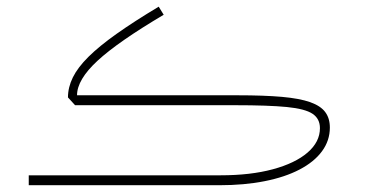

<svg xmlns="http://www.w3.org/2000/svg" viewBox="-20 -547 1108 567"><path d="M448.7 -527.3Q375.5 -483.4 324.2 -447Q272.9 -410.6 241.2 -379.2Q209.5 -347.7 195.1 -318.4Q180.7 -289.1 180.7 -259.3L201.7 -236.3H674.3Q772.5 -236.3 826.9 -231Q881.3 -225.6 903.1 -210.9Q924.8 -196.3 924.8 -168.5Q924.8 -127.9 888.2 -96.4Q851.6 -64.9 785.6 -47.1Q719.7 -29.3 631.3 -29.3H64.9V0H627.4Q701.7 0 761.7 -12Q821.8 -23.9 864.7 -46.4Q907.7 -68.8 930.9 -100.3Q954.1 -131.8 954.1 -170.4Q954.1 -197.8 940.4 -216.1Q926.8 -234.4 895.8 -245.4Q864.7 -256.3 812.3 -261Q759.8 -265.6 682.1 -265.6H207.5Q207.5 -311.5 267.8 -367.4Q328.1 -423.3 463.4 -503.4Z"/></svg>

Font: Estedad-FD-VF Thin
Style: Regular
Weight: 100
Designer: Amin Abedi
Version: Version 5.0